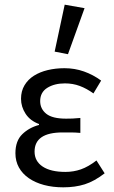

<svg xmlns="http://www.w3.org/2000/svg" viewBox="-20 -790 488 822"><path d="M251 12Q206 12 168.5 2Q131 -8 103.5 -27Q76 -46 61 -73Q46 -100 46 -134Q46 -187 75.5 -215.5Q105 -244 147 -255V-259Q109 -273 89.5 -303Q70 -333 70 -367Q70 -400 85 -425Q100 -450 125.5 -466Q151 -482 184.5 -490Q218 -498 256 -498Q300 -498 339.5 -484Q379 -470 413 -445L380 -390Q351 -411 321.5 -422Q292 -433 258 -433Q213 -433 182.5 -414Q152 -395 152 -357Q152 -324 178 -303Q204 -282 263 -282Q277 -282 291 -282.5Q305 -283 324 -285V-221Q302 -223 284 -223Q266 -223 248 -223Q128 -223 128 -141Q128 -100 162.5 -77Q197 -54 260 -54Q295 -54 326.5 -65Q358 -76 393 -103L428 -48Q384 -14 343 -1Q302 12 251 12ZM214 -569 257 -770 342 -755 271 -558Z"/></svg>

Font: CV Source Sans
Style: Regular
Weight: 400
Designer: Paul D. Hunt
Foundry: Adobe Systems Incorporated
Version: Version 3.001